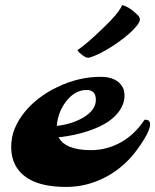

<svg xmlns="http://www.w3.org/2000/svg" viewBox="-20 -737 616 762"><path d="M24.4 0ZM212.4 -191.9Q240.7 -141.1 340.8 -141.1Q403.3 -141.1 458.7 -171.6Q514.2 -202.1 553.7 -261.7Q575.7 -263.2 575.7 -243.7Q575.7 -221.7 549.6 -180.4Q523.4 -139.2 500.7 -113.8Q478 -88.4 450 -66.7Q421.9 -44.9 389.6 -29.3Q319.8 4.9 242.7 4.9Q87.4 4.9 41 -81.1Q24.4 -112.3 24.4 -152.6Q24.4 -192.9 38.3 -226.6Q52.2 -260.3 76.7 -290.8Q101.1 -321.3 134.8 -347.2Q168.5 -373 208 -391.6Q292 -432.1 379.4 -432.1Q442.4 -432.1 465.8 -392.6Q474.1 -378.9 474.1 -356.2Q474.1 -333.5 462.6 -311.5Q451.2 -289.6 431.6 -271.7Q412.1 -253.9 386.2 -240.5Q360.4 -227.1 331.1 -217.3Q279.3 -199.7 212.4 -191.9ZM205.6 -237.3Q268.1 -244.6 313 -272Q360.4 -301.3 360.4 -340.6Q360.4 -379.9 324.2 -379.9Q277.3 -379.9 242.7 -335Q209.5 -292 205.6 -237.3ZM305.7 -519Q290.5 -530.8 287.6 -538.1Q319.8 -560.5 360.6 -598.6Q401.4 -636.7 418.5 -654.8Q457.5 -695.8 464.4 -716.8Q493.2 -710.4 526.9 -676.8Q535.2 -668.5 535.2 -659.4Q535.2 -650.4 522.5 -634.3Q509.8 -618.2 490 -601.1Q470.2 -584 446 -567.1Q421.9 -550.3 398.7 -537.1Q375.5 -523.9 356 -515.9Q336.4 -507.8 330.1 -507.8Q323.7 -507.8 317.9 -511Q312 -514.2 305.7 -519Z"/></svg>

Font: Molle
Style: Regular
Weight: 400
Italic angle: -22°
Designer: Elena Albertoni
Foundry: Elena Albertoni
Version: Version 1.001; ttfautohint (v0.92) -l 12 -r 12 -G 200 -x 10 